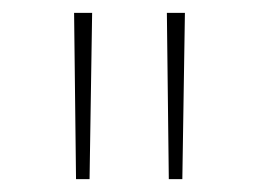

<svg xmlns="http://www.w3.org/2000/svg" viewBox="-20 -820 401 298"><path d="M98 -542H119L123 -800H95ZM242 -542H263L267 -800H239Z"/></svg>

Font: Noto Sans Malayalam Thin
Style: Regular
Weight: 100
Designer: Jelle Bosma - Monotype Design Team
Foundry: Monotype Imaging Inc.
Version: Version 2.104